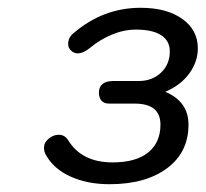

<svg xmlns="http://www.w3.org/2000/svg" viewBox="-20 -867 528 493"><path d="M98 -469Q93 -477 93 -488Q93 -501 105 -511Q117 -521 131 -521Q146 -521 155 -507Q190 -450 269 -450Q329 -450 360.5 -475.5Q392 -501 392 -547Q392 -601 326 -601H260Q247 -601 240.5 -608.5Q234 -616 234 -629Q234 -644 243.5 -651.5Q253 -659 271 -659H336Q371 -659 393.5 -680.5Q416 -702 416 -735Q416 -762 394 -776.5Q372 -791 329 -791Q298 -791 267 -778Q236 -765 211 -744Q194 -730 179 -730Q170 -730 162.5 -737Q155 -744 155 -754Q155 -771 169 -782Q245 -847 341 -847Q408 -847 448 -818.5Q488 -790 488 -743Q488 -709 466.5 -679Q445 -649 406 -632L405 -631Q464 -606 464 -547Q464 -476 409 -435Q354 -394 261 -394Q205 -394 161.5 -413.5Q118 -433 98 -469Z"/></svg>

Font: Kodchasan
Style: Italic
Weight: 400
Italic angle: -10°
Version: Version 1.000; ttfautohint (v1.6)